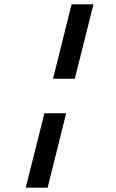

<svg xmlns="http://www.w3.org/2000/svg" viewBox="-20 -720 540 890"><path d="M225.8 -355 311.7 -700H413.3L326.7 -355ZM99.2 150 185.8 -195H286.7L200.8 150Z"/></svg>

Font: Funnel Sans Light
Style: Bold Italic
Weight: 700
Italic angle: -14.036°
Version: Version 1.000